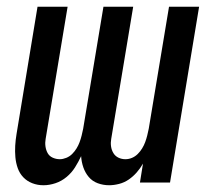

<svg xmlns="http://www.w3.org/2000/svg" viewBox="-20 -540 640 568"><path d="M108 8Q91 8 75.5 2Q60 -4 49 -15.5Q38 -27 32.5 -42.5Q27 -58 25.5 -75Q24 -92 25 -109Q26 -126 29 -144L91 -520H180L115 -129Q113 -118 114.5 -107Q116 -96 121 -87Q126 -78 136 -73.5Q146 -69 157 -69Q166 -69 176 -73Q186 -77 193.5 -84.5Q201 -92 206.5 -101Q212 -110 215.5 -119.5Q219 -129 221.5 -139Q224 -149 226 -159L286 -520H374L309 -129Q307 -118 308.5 -107Q310 -96 315.5 -87Q321 -78 330.5 -73.5Q340 -69 351 -69Q361 -69 370.5 -73Q380 -77 387.5 -84.5Q395 -92 400.5 -101Q406 -110 409.5 -119.5Q413 -129 415.5 -139Q418 -149 420 -159L480 -520H569L483 0H394L403 -56Q395 -42 384.5 -30Q374 -18 361 -9Q348 0 332.5 4Q317 8 303 8Q285 8 269 2Q253 -4 242.5 -16.5Q232 -29 226.5 -45Q221 -61 220 -78Q212 -61 202 -45Q192 -29 177 -16.5Q162 -4 144 2Q126 8 109 8Z"/></svg>

Font: Iosevka Medium Extended
Style: Italic
Weight: 500
Width: 7
Italic angle: -9°
Monospace: yes
Designer: Belleve Invis
Foundry: Belleve Invis
Version: Version 32.5.0; ttfautohint (v1.8.4)